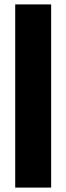

<svg xmlns="http://www.w3.org/2000/svg" viewBox="-20 -851 301 871"><path d="M49 0V-831H212V0Z"/></svg>

Font: Merriweather 48pt Black
Style: Regular
Weight: 900
Version: Version 2.100